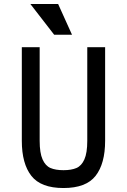

<svg xmlns="http://www.w3.org/2000/svg" viewBox="-20 -938 640 968"><path d="M420 -228V-700H510V-228Q510 -113 462 -51.5Q414 10 300 10Q186 10 138 -51.5Q90 -113 90 -228V-700H180V-228Q180 -167 194.5 -134.5Q209 -102 234.5 -91Q260 -80 300 -80Q340 -80 365.5 -91Q391 -102 405.5 -134.5Q420 -167 420 -228ZM343 -763H253L133 -918H273Z"/></svg>

Font: Fliege Mono Thin
Style: Regular
Weight: 100
Version: Version 0.020;Glyphs 3.3 (3306)